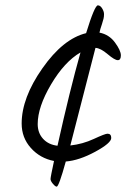

<svg xmlns="http://www.w3.org/2000/svg" viewBox="-20 -625 488 718"><path d="M337 -446Q261 -149 243 -81Q289 -86 331 -105.5Q373 -125 382 -125Q396 -125 396 -109Q396 -90 336 -57.5Q276 -25 226 -21Q200 73 192 73Q187 73 178 62.5Q169 52 169 44.5Q169 37 182 -23Q130 -33 95.5 -71.5Q61 -110 61 -163Q61 -259 138.5 -369.5Q216 -480 302 -501Q334 -605 346 -605Q355 -605 362 -593.5Q369 -582 369 -572Q369 -562 367 -554.5Q365 -547 361 -534Q354 -514 352 -503Q388 -496 410 -466Q432 -436 432 -418Q432 -400 420.5 -400Q409 -400 382.5 -422.5Q356 -445 337 -446ZM121 -161Q121 -128 141 -106Q161 -84 195 -80Q241 -287 281 -429Q221 -394 171 -309.5Q121 -225 121 -161Z"/></svg>

Font: Kalam Light
Style: Regular
Weight: 300
Version: Version 2.001;PS 1.0;hotconv 1.0.79;makeotf.lib2.5.61930; tt